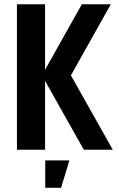

<svg xmlns="http://www.w3.org/2000/svg" viewBox="-20 -708 562 908"><path d="M60.1 0H193.1V-325.4L376.3 0H513.3L315.3 -351.6L504 -687.7H367L193.1 -378V-687.7H60.1ZM194 180.1H268.9L308 50.7H194Z"/></svg>

Font: Secuela Black
Style: Regular
Weight: 900
Designer: Fernando Haro
Foundry: deFharo
Version: Version 1.704